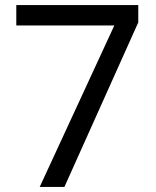

<svg xmlns="http://www.w3.org/2000/svg" viewBox="-20 -734 612 754"><path d="M136 0 429 -634H44V-714H523V-646L233 0Z"/></svg>

Font: Noto Sans Pahawh Hmong
Style: Regular
Weight: 400
Designer: Monotype Design Team
Foundry: Monotype Imaging Inc.
Version: Version 2.001; ttfautohint (v1.8.4.7-5d5b)